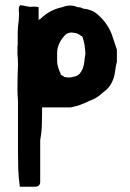

<svg xmlns="http://www.w3.org/2000/svg" viewBox="-20 -406 492 726"><path d="M126 -328Q126 -330 129 -333Q130 -334 132 -334Q152 -353 172 -363.5Q192 -374 216 -379Q231 -385 245 -385Q260 -385 273 -379Q284 -379 290 -375.5Q296 -372 306 -372Q330 -367 346 -354Q362 -341 377 -322Q396 -297 404 -272Q412 -247 422 -218V-173Q417 -153 415.5 -138Q414 -123 409 -109Q404 -94 394.5 -80.5Q385 -67 370 -57Q348 -35 319 -25Q299 -15 283 -9.5Q267 -4 248 0H139V27Q139 51 138 75Q137 99 132 124V281Q132 300 112 300H55Q50 265 49 233.5Q48 202 48 168V-25Q46 -47 46 -70.5Q46 -94 46.5 -113.5Q47 -133 47.5 -147Q48 -161 48 -164Q48 -173 47.5 -182Q47 -191 46 -201V-222Q46 -226 46 -229.5Q46 -233 47 -238V-242V-243V-252V-253V-254V-256V-257V-259V-262V-266V-267V-274V-275V-276V-277V-278V-280V-282V-284Q47 -294 48 -305Q49 -316 51 -330Q51 -335 51.5 -342.5Q52 -350 52 -353Q52 -361 51 -364Q51 -379 52.5 -380.5Q54 -382 56 -386H59Q64 -386 74.5 -383.5Q85 -381 94 -380Q100 -381 108.5 -381Q117 -381 126 -379ZM303 -203Q302 -220 300 -234Q298 -248 293 -263Q293 -265 292 -266Q291 -270 287 -270Q276 -279 265.5 -281Q255 -283 251 -283Q239 -283 229 -276Q214 -262 205 -243.5Q196 -225 196 -205V-173Q196 -164 200 -151Q204 -138 209 -128Q209 -123 213.5 -121.5Q218 -120 223 -115Q233 -113 240 -113Q251 -113 267 -118Q283 -123 293 -147Q298 -161 299 -173.5Q300 -186 303 -203Z"/></svg>

Font: Kirang Haerang sl
Style: Regular
Weight: 400
Version: Version 1.00